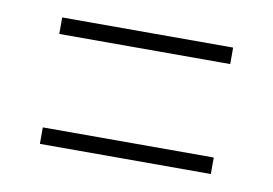

<svg xmlns="http://www.w3.org/2000/svg" viewBox="-40 -453 489 344"><g transform="rotate(10 204.5 -281.0)"><path d="M49 -366.5V-396.5H360V-366.5ZM49 -166.5V-196.5H360V-166.5Z"/></g></svg>

Font: Imbue 10pt Thin
Style: Regular
Weight: 100
Designer: Tyler Finck
Foundry: Etcetera Type Company
Version: Version 1.102; ttfautohint (v1.8.3)